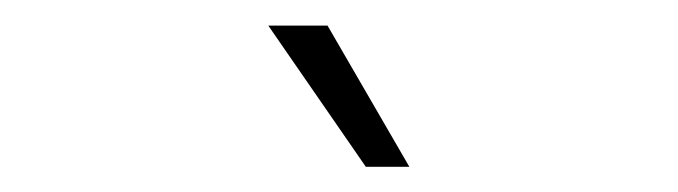

<svg xmlns="http://www.w3.org/2000/svg" viewBox="-20 -603 540 153"><path d="M271.5 -470.1 193.8 -582.6H241L306.2 -470.1Z"/></svg>

Font: Afacad Flux ExtraLight
Style: Regular
Weight: 250
Designer: Kristian Moeller
Foundry: Dicotype
Version: Version 1.100